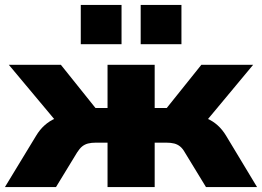

<svg xmlns="http://www.w3.org/2000/svg" viewBox="-28 -762 1067 782"><path d="M-8 0 119 -209Q134 -234 153.5 -251.5Q173 -269 197 -279.5Q221 -290 250 -293L228 -235L8 -498H220L361 -322H410V-498H602V-322H651L792 -498H1003L784 -235L762 -293Q791 -290 815 -279.5Q839 -269 858.5 -251.5Q878 -234 893 -209L1019 0H811L725 -141Q716 -157 705.5 -165.5Q695 -174 681.5 -177.5Q668 -181 649 -181H602V0H410V-181H363Q344 -181 330.5 -177.5Q317 -174 306.5 -165.5Q296 -157 286 -141L200 0ZM545 -582V-742H711V-582ZM301 -582V-742H467V-582Z"/></svg>

Font: Nunito Sans 10pt SemiExpanded Black
Style: Regular
Weight: 900
Width: 6
Designer: Vernon Adams
Foundry: Vernon Adams
Version: Version 3.101;gftools[0.9.27]